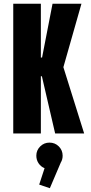

<svg xmlns="http://www.w3.org/2000/svg" viewBox="-20 -720 490 1036"><path d="M277.5 0 206 -308.5H200.5V0H51.5V-700H200.5V-409.5H207L263.5 -700H419.5L322 -357.5L434 0ZM318 120Q318 141 308 157L249 295.5L191.5 276L220.5 187.5Q200.5 179.5 188.2 161.2Q176 143 176 120Q176 91 196.8 70.2Q217.5 49.5 247 49.5Q277 49.5 297.5 70.2Q318 91 318 120Z"/></svg>

Font: League Mono Condensed
Style: Bold
Weight: 700
Width: 1
Designer: Tyler Finck
Foundry: The League of Moveable Type / Tyler Finck
Version: Version 2.210